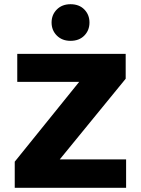

<svg xmlns="http://www.w3.org/2000/svg" viewBox="-20 -892 669 912"><path d="M50 0V-124L356 -503H62V-636H577V-518L264 -135H579V0ZM315 -698Q275 -698 250 -723Q225 -748 225 -785Q225 -822 250 -847Q275 -872 315 -872Q356 -872 380.5 -847Q405 -822 405 -785Q405 -748 380.5 -723Q356 -698 315 -698Z"/></svg>

Font: Braah One
Style: Regular
Weight: 400
Designer: Ashish Kumar
Foundry: Ashish Kumar
Version: Version 1.001; ttfautohint (v1.8.4.7-5d5b);gftools[0.9.29]